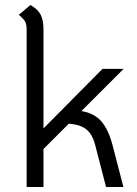

<svg xmlns="http://www.w3.org/2000/svg" viewBox="-20 -744 547 764"><path d="M428 -166 471 0H402L359 -166Q348 -209 324.5 -228.5Q301 -248 254 -252L153 -151V0H86V-628Q86 -647 80 -658Q74 -669 55 -685L101 -724Q130 -708 141.5 -686Q153 -664 153 -626V-233L388 -470H472L304 -302Q354 -294 382.5 -262Q411 -230 428 -166Z"/></svg>

Font: KoHo
Style: Regular
Weight: 400
Version: Version 1.000; ttfautohint (v1.6)